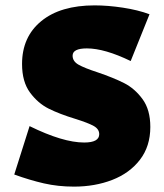

<svg xmlns="http://www.w3.org/2000/svg" viewBox="-20 -687 610 714"><path d="M260 -245Q201 -263 161 -283Q121 -303 91.5 -343Q62 -383 62 -449Q62 -550 133.5 -608.5Q205 -667 332 -667Q381 -667 437 -658.5Q493 -650 536 -634L466 -460Q369 -507 303 -507Q250 -507 250 -480Q250 -459 272 -446.5Q294 -434 343 -418Q402 -398 441.5 -378Q481 -358 510 -318.5Q539 -279 539 -215Q539 -143 500.5 -93Q462 -43 397.5 -18Q333 7 255 7Q196 7 143.5 -5Q91 -17 33 -38L90 -218Q214 -157 293 -157Q349 -157 349 -188Q349 -207 328.5 -218.5Q308 -230 260 -245Z"/></svg>

Font: Ysabeau Black
Style: Regular
Weight: 900
Designer: Christian Thalmann (Catharsis Fonts)
Version: Version 0.003